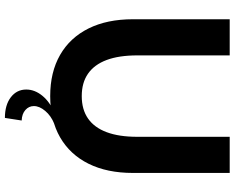

<svg xmlns="http://www.w3.org/2000/svg" viewBox="-108 -664 976 799"><g transform="rotate(90 379.5 -264.0)"><path d="M699.2 -732.4V-329.6Q699.2 -222.2 660.9 -145Q622.6 -67.9 551 -26.6Q479.5 14.6 379.4 14.6Q279.8 14.6 208 -26.6Q136.2 -67.9 97.9 -145Q59.6 -222.2 59.6 -329.6V-732.4H210V-348.1Q210 -271.5 229.2 -220.2Q248.5 -168.9 286.1 -142.8Q323.7 -116.7 379.4 -116.7Q435.1 -116.7 472.7 -142.8Q510.3 -168.9 529.5 -220.2Q548.8 -271.5 548.8 -348.1V-732.4ZM470.2 203.1Q416.5 203.1 384.3 178.5Q352.1 153.8 352.1 114.3Q352.1 79.1 377.7 47.6Q403.3 16.1 447.3 -2H494.1Q461.4 11.2 441.2 35.2Q420.9 59.1 420.9 82.5Q420.9 103.5 437.3 117.9Q453.6 132.3 481 133.3Z"/></g></svg>

Font: Kumbh Sans
Style: Bold
Weight: 700
Version: Version 1.005